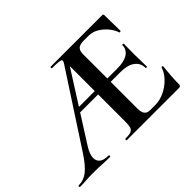

<svg xmlns="http://www.w3.org/2000/svg" viewBox="-129 -880 1134 1134"><g transform="rotate(-45 438.5 -312.5)"><path d="M-7 0Q-11 0 -11 -6Q-11 -12 -7 -12Q35 -12 69.5 -39Q104 -66 147 -132L435 -574Q454 -600 443.5 -606.5Q433 -613 371 -613Q368 -613 368 -619Q368 -625 371 -625H801Q811 -625 811 -616L813 -483Q813 -481 807.5 -480Q802 -479 801 -482Q795 -504 775 -530.5Q755 -557 724.5 -576.5Q694 -596 658 -596H616Q597 -596 584 -590.5Q571 -585 565 -573Q559 -561 559 -543V-85Q559 -66 564 -53.5Q569 -41 579 -34.5Q589 -28 605 -28H649Q687 -28 725 -46Q763 -64 792 -94Q821 -124 832 -159Q833 -162 838 -160.5Q843 -159 843 -157Q840 -128 837 -88.5Q834 -49 834 -15Q834 0 819 0H382Q380 0 380 -6Q380 -12 382 -12Q413 -12 428 -17Q443 -22 448.5 -37Q454 -52 454 -81V-589L490 -604L194 -138Q158 -80 171 -46Q184 -12 242 -12Q247 -12 247 -6Q247 0 242 0Q206 0 177 -2Q148 -4 101 -4Q66 -4 44.5 -2Q23 0 -7 0ZM290 -311 305 -339H535L542 -311ZM763 -223Q763 -264 731.5 -287.5Q700 -311 641 -311H482V-339H642Q701 -339 731 -359.5Q761 -380 761 -415Q761 -418 767 -418Q773 -418 773 -415Q773 -382 772.5 -363.5Q772 -345 772 -325Q772 -300 773 -276Q774 -252 774 -223Q774 -221 768.5 -221Q763 -221 763 -223Z"/></g></svg>

Font: Cormorant Light
Style: Bold
Weight: 700
Version: Version 4.000